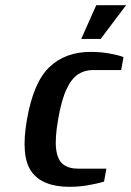

<svg xmlns="http://www.w3.org/2000/svg" viewBox="-20 -710 506 740"><path d="M248 10Q143 10 101 -49Q59 -108 84 -250Q109 -393 170.5 -451.5Q232 -510 329 -510Q367 -510 401 -504Q435 -498 456 -490L447 -440H337Q307 -440 281.5 -424Q256 -408 236.5 -366.5Q217 -325 204 -250Q191 -175 196.5 -134Q202 -93 223.5 -76.5Q245 -60 280 -60H390L381 -10Q358 -3 322 3.5Q286 10 248 10ZM293 -560 351 -690H466L368 -560Z"/></svg>

Font: Cuprum
Style: Bold Italic
Weight: 700
Italic angle: -10°
Designer: Jovanny Lemonad
Foundry: Jovanny Lemonad
Version: Version 3.000